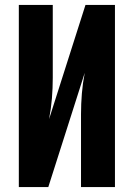

<svg xmlns="http://www.w3.org/2000/svg" viewBox="-20 -755 540 775"><path d="M56 0V-735H193V-441Q193 -399 189.5 -357Q186 -315 178 -274L325 -735H444V0H307V-294Q307 -336 310.5 -378Q314 -420 322 -461L175 0Z"/></svg>

Font: Iosevka SS04 Heavy
Style: Regular
Weight: 900
Monospace: yes
Designer: Belleve Invis
Foundry: Belleve Invis
Version: Version 19.0.0; ttfautohint (v1.8.4)